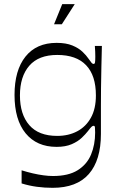

<svg xmlns="http://www.w3.org/2000/svg" viewBox="-20 -706 569 933"><path d="M235.7 206.7Q197 206.7 159.4 201.7Q121.9 196.7 85 185.3V121.6Q112.4 130.1 139.4 136.4Q166.3 142.6 191.1 145.9Q215.9 149.3 237.6 149.3Q312.4 149.3 357.4 121.2Q402.3 93.1 422.3 45.4Q442.3 -2.4 442.3 -62.3Q442.3 -80.7 441.3 -87.7Q440.3 -94.7 434.9 -94.7Q429.9 -94.7 424.6 -89.7Q419.3 -84.7 407.1 -68.6Q396.1 -54.4 377.3 -36.4Q358.4 -18.3 328.4 -5.3Q298.4 7.7 254.9 7.7Q158.7 7.7 104.6 -58.1Q50.6 -124 50.6 -244.7Q50.6 -364.6 103.9 -431.1Q157.3 -497.7 254.9 -497.7Q301 -497.7 331.4 -485.1Q361.9 -472.6 380.7 -454.6Q399.6 -436.6 409.7 -421.4Q421 -405.3 425.4 -400.3Q429.9 -395.3 434.9 -395.3Q440.3 -395.3 441.7 -402.8Q443.1 -410.3 443.1 -431Q443.1 -440.3 442.6 -454.3Q442 -468.3 440.9 -482.9H475.1Q474.1 -435.1 472.7 -381.5Q471.3 -327.9 470.9 -278.1Q470.4 -228.3 470.4 -191.3Q470.4 -162.9 470.4 -144.3Q470.4 -125.7 470.4 -106.4Q470.4 -87 470.4 -54.9Q470.4 72.4 411.7 139.6Q353 206.7 235.7 206.7ZM258 -45.6Q312.9 -45.6 355.2 -68Q397.6 -90.4 421.8 -134.1Q446 -177.7 446 -242.3Q446 -339.3 398.4 -389.1Q350.9 -439 258 -439Q167.7 -439 122.3 -386.6Q76.9 -334.1 76.9 -242.3Q76.9 -150.4 122.3 -98Q167.7 -45.6 258 -45.6ZM242.6 -588 282.4 -686H343.3L280.4 -588Z"/></svg>

Font: Ojuju ExtraLight
Style: Regular
Weight: 200
Designer: Chisaokwu Joboson, Mirko Velimirovic
Foundry: Udi Foundry
Version: Version 1.000